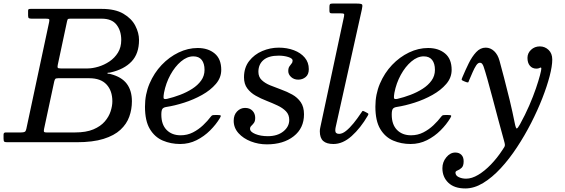

<svg xmlns="http://www.w3.org/2000/svg" viewBox="-60 -800 3178 1080"><path d="M372 0H-20Q-32.5 0 -36.2 -3.5Q-40 -7 -40 -20.5V-42.5Q-40 -55 -28 -55H58Q73 -55 79.2 -58.5Q85.5 -62 88 -74.5L216.5 -676.5Q219 -689 216 -692Q213 -695 197 -695H118Q107 -695 102.5 -697.8Q98 -700.5 98 -712.5V-739.5Q98 -746.5 101.2 -748.2Q104.5 -750 112 -750H512Q587.5 -750 633.8 -723Q680 -696 701 -655.5Q722 -615 722 -575Q722 -498.5 680.2 -454.2Q638.5 -410 562 -392.5Q552.5 -390.5 548.5 -391Q544.5 -391.5 544.5 -388Q544.5 -384.5 549 -385.2Q553.5 -386 561.5 -383.5Q624 -367.5 653 -329Q682 -290.5 682 -230Q682 -185 667.2 -143.8Q652.5 -102.5 617.5 -70Q582.5 -37.5 522.5 -18.8Q462.5 0 372 0ZM282 -415H432Q460.5 -415 493.2 -424.8Q526 -434.5 555.5 -454.2Q585 -474 603.5 -504Q622 -534 622 -575Q622 -627 595.5 -661Q569 -695 512 -695H337Q324 -695 321.8 -692.5Q319.5 -690 317 -679.5L265 -435.5Q262.5 -424 264.5 -419.5Q266.5 -415 282 -415ZM362 -55Q424.5 -55 465.2 -72.2Q506 -89.5 529.2 -116.5Q552.5 -143.5 562.2 -173.8Q572 -204 572 -230Q572 -289.5 539.2 -324.8Q506.5 -360 442 -360H267Q254.5 -360 251 -356Q247.5 -352 245 -341.5L188 -75.5Q186 -65.5 187 -60.2Q188 -55 202 -55Z M755.5 -200Q755.5 -269.5 781 -329.5Q806.5 -389.5 849.2 -434.5Q892 -479.5 944.8 -504.8Q997.5 -530 1052 -530Q1110.5 -530 1147.5 -499.2Q1184.5 -468.5 1184.5 -407Q1184.5 -363 1154.2 -327.8Q1124 -292.5 1076.5 -266Q1029 -239.5 975.8 -222.5Q922.5 -205.5 876.5 -198.5Q859.5 -196 853.5 -187.5Q847.5 -179 847.5 -155Q847.5 -99.5 877.2 -69.2Q907 -39 956 -39Q993.5 -39 1025.2 -55.2Q1057 -71.5 1082.5 -95.8Q1108 -120 1126 -144Q1130.5 -150 1134.5 -151.5Q1138.5 -153 1149.5 -153H1164Q1178.5 -153 1181.2 -150.2Q1184 -147.5 1177 -136Q1155.5 -100 1122 -66.5Q1088.5 -33 1045.8 -11.5Q1003 10 953.5 10Q901 10 855.8 -9.2Q810.5 -28.5 783 -74.2Q755.5 -120 755.5 -200ZM880 -244Q916 -252.5 953 -266.5Q990 -280.5 1021.2 -300.5Q1052.5 -320.5 1071.5 -347Q1090.5 -373.5 1090.5 -407Q1090.5 -442.5 1074.8 -462.8Q1059 -483 1027.5 -483Q992 -483 958 -454.2Q924 -425.5 898.5 -379Q873 -332.5 862.5 -278Q859 -258 860 -249Q861 -240 880 -244Z M1567 -125.5Q1567 -155 1548.5 -174Q1530 -193 1501.2 -206.5Q1472.5 -220 1439.8 -232.8Q1407 -245.5 1378.2 -261.8Q1349.5 -278 1331 -302.8Q1312.5 -327.5 1312.5 -365Q1312.5 -419.5 1341.5 -456.8Q1370.5 -494 1415.2 -513Q1460 -532 1508 -532Q1554.5 -532 1593 -517.5Q1631.5 -503 1654.2 -476Q1677 -449 1677 -411Q1677 -381 1659.2 -366.5Q1641.5 -352 1617.5 -352Q1593.5 -352 1577.5 -366.8Q1561.5 -381.5 1561.5 -400Q1561.5 -417 1567.8 -426.2Q1574 -435.5 1580 -442.5Q1586 -449.5 1586 -459.5Q1586 -471.5 1561.8 -479.2Q1537.5 -487 1507.5 -487Q1451 -487 1422.2 -462.5Q1393.5 -438 1393.5 -396Q1393.5 -367.5 1412 -349.8Q1430.5 -332 1459.8 -320Q1489 -308 1521.8 -296.2Q1554.5 -284.5 1583.8 -268.2Q1613 -252 1631.5 -225.5Q1650 -199 1650 -157Q1650 -79 1592 -33.5Q1534 12 1441 12Q1394 12 1351.2 -4.5Q1308.5 -21 1281.5 -51Q1254.5 -81 1254.5 -121Q1254.5 -153.5 1273.5 -173.2Q1292.5 -193 1318.5 -193Q1345 -193 1360.2 -177Q1375.5 -161 1375.5 -137Q1375.5 -118 1368.2 -108.5Q1361 -99 1353.8 -92.2Q1346.5 -85.5 1346.5 -75.5Q1346.5 -58.5 1376.2 -46.2Q1406 -34 1446.5 -34Q1500.5 -34 1533.8 -60.8Q1567 -87.5 1567 -125.5Z M1975.5 -747 1828 -84Q1827 -80 1826.5 -75Q1826 -70 1826 -66Q1826 -47 1847.5 -47Q1865.5 -47 1886.2 -63.5Q1907 -80 1928.8 -106.8Q1950.5 -133.5 1970 -163Q1976 -172 1978.5 -175Q1981 -178 1991 -172.5L2001.5 -167Q2010.5 -162.5 2012 -160Q2013.5 -157.5 2008.5 -149Q1968 -79.5 1918.2 -34.8Q1868.5 10 1815.5 10Q1777 10 1758 -7Q1739 -24 1739 -61.5Q1739 -73 1742 -85L1875 -707Q1878 -720.5 1873.5 -722.8Q1869 -725 1853 -725H1807Q1798.5 -725 1795.8 -728Q1793 -731 1793 -739V-761Q1793 -773 1796.2 -776.5Q1799.5 -780 1811 -780H1945Q1973 -780 1976.8 -774.5Q1980.5 -769 1975.5 -747Z M2051.5 -200Q2051.5 -269.5 2077 -329.5Q2102.5 -389.5 2145.2 -434.5Q2188 -479.5 2240.8 -504.8Q2293.5 -530 2348 -530Q2406.5 -530 2443.5 -499.2Q2480.5 -468.5 2480.5 -407Q2480.5 -363 2450.2 -327.8Q2420 -292.5 2372.5 -266Q2325 -239.5 2271.8 -222.5Q2218.5 -205.5 2172.5 -198.5Q2155.5 -196 2149.5 -187.5Q2143.5 -179 2143.5 -155Q2143.5 -99.5 2173.2 -69.2Q2203 -39 2252 -39Q2289.5 -39 2321.2 -55.2Q2353 -71.5 2378.5 -95.8Q2404 -120 2422 -144Q2426.5 -150 2430.5 -151.5Q2434.5 -153 2445.5 -153H2460Q2474.5 -153 2477.2 -150.2Q2480 -147.5 2473 -136Q2451.5 -100 2418 -66.5Q2384.5 -33 2341.8 -11.5Q2299 10 2249.5 10Q2197 10 2151.8 -9.2Q2106.5 -28.5 2079 -74.2Q2051.5 -120 2051.5 -200ZM2176 -244Q2212 -252.5 2249 -266.5Q2286 -280.5 2317.2 -300.5Q2348.5 -320.5 2367.5 -347Q2386.5 -373.5 2386.5 -407Q2386.5 -442.5 2370.8 -462.8Q2355 -483 2323.5 -483Q2288 -483 2254 -454.2Q2220 -425.5 2194.5 -379Q2169 -332.5 2158.5 -278Q2155 -258 2156 -249Q2157 -240 2176 -244Z M2957 -414Q2934.5 -414 2920.8 -430Q2907 -446 2907 -474.5Q2907 -501 2927.2 -520Q2947.5 -539 2976.5 -539Q3005 -539 3025.8 -519.2Q3046.5 -499.5 3046.5 -465Q3046.5 -428.5 3031.8 -371.8Q3017 -315 2990.5 -247.2Q2964 -179.5 2927.8 -108.5Q2891.5 -37.5 2848.2 28.2Q2805 94 2756.8 146.2Q2708.5 198.5 2658 229.2Q2607.5 260 2557.5 260Q2495.5 260 2462 228Q2428.5 196 2428.5 146Q2428.5 111.5 2450.5 84.8Q2472.5 58 2501 58Q2522.5 58 2535.2 70.8Q2548 83.5 2548 107Q2548 133.5 2536.5 144Q2525 154.5 2513.5 158.8Q2502 163 2502 171Q2502 187.5 2520.2 196.2Q2538.5 205 2562 205Q2594 205 2630 183.5Q2666 162 2701.2 125.5Q2736.5 89 2765.5 44.5Q2773.5 32.5 2777 26.8Q2780.5 21 2780 13.8Q2779.5 6.5 2775 -9Q2760 -62 2743.5 -124.5Q2727 -187 2711 -247Q2695 -307 2681.8 -354.2Q2668.5 -401.5 2660.5 -424.5Q2658 -432.5 2653 -439.8Q2648 -447 2639 -447Q2628.5 -447 2618.5 -432Q2608.5 -417 2599 -395Q2589.5 -373 2580 -351Q2576.5 -342 2574.8 -338.2Q2573 -334.5 2563 -338L2549 -343.5Q2536.5 -348.5 2536.8 -352.5Q2537 -356.5 2542 -368Q2558 -406 2576.5 -443.8Q2595 -481.5 2618.5 -506.8Q2642 -532 2672 -532Q2698.5 -532 2719.5 -512.5Q2740.5 -493 2750 -457.5Q2760 -421 2775.2 -363Q2790.5 -305 2806.8 -237.8Q2823 -170.5 2836 -105Q2842 -75.5 2847.5 -77.5Q2853 -79.5 2865 -101Q2894.5 -154.5 2917 -206.5Q2939.5 -258.5 2954.5 -302.5Q2969.5 -346.5 2977.2 -376Q2985 -405.5 2985 -414Q2985 -420 2981.5 -420Q2979 -420 2973.2 -417Q2967.5 -414 2957 -414Z"/></svg>

Font: Besley
Style: Italic
Weight: 400
Italic angle: -13°
Designer: Owen Earl
Foundry: indestructible type*
Version: Version 4.000; ttfautohint (v1.8.4.7-5d5b)